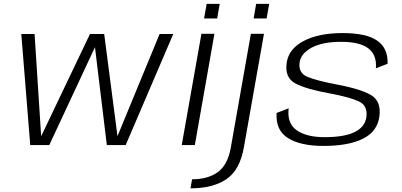

<svg xmlns="http://www.w3.org/2000/svg" viewBox="-20 -770 2136 1019"><path d="M140.5 0 93 -589.5H163.5L198.5 -47L457.5 -589.5H533L603.5 -47.5L827 -589.5H899.5L647 0H547L484 -519.5L241.5 0Z M944.5 0 1049 -590.5H1118L1014 0ZM1077 -749.5H1146L1132.5 -672H1063Z M991 229.5 999.5 181.5Q1083.5 181.5 1136 143.5Q1188.5 105.5 1205 13L1311.5 -590.5H1381L1274.5 11Q1253.5 132 1181.8 180.8Q1110 229.5 991 229.5ZM1339.5 -749.5H1408.5L1395 -672H1326Z M1696.5 4.5Q1575.5 4.5 1508.8 -37Q1442 -78.5 1448 -170.5L1512 -195Q1502.5 -115 1555 -78.5Q1607.5 -42 1702 -42Q1808.5 -42 1863.2 -69.5Q1918 -97 1924.5 -149.5Q1932.5 -209 1885.2 -231.5Q1838 -254 1731.5 -274Q1605.5 -296.5 1547.8 -327.2Q1490 -358 1501.5 -436.5Q1512 -511 1592 -552.8Q1672 -594.5 1798.5 -594.5Q1924.5 -594.5 1982.2 -554.2Q2040 -514 2037 -431.5L1975 -407.5Q1980.5 -477.5 1935.5 -512.8Q1890.5 -548 1790 -548Q1691 -548 1633.5 -516.8Q1576 -485.5 1570 -437.5Q1563 -382 1612.5 -361.8Q1662 -341.5 1763 -322.5Q1892.5 -298.5 1948.5 -265.8Q2004.5 -233 1993.5 -152Q1983 -72 1906.2 -33.8Q1829.5 4.5 1696.5 4.5Z"/></svg>

Font: Anybody ExtraExpanded Light
Style: Italic
Weight: 300
Width: 8
Italic angle: -10°
Designer: Tyler Finck
Foundry: Etcetera Type Company
Version: Version 1.010; ttfautohint (v1.8.3) -l 8 -r 50 -G 200 -x 14 